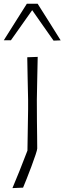

<svg xmlns="http://www.w3.org/2000/svg" viewBox="-48 -796 340 1011"><path d="M17.5 194.5Q37.5 147.5 55 103.2Q72.5 59 96.5 -3L100 -220.5V-270.5Q98.5 -333 97.5 -386Q96.5 -439 95.5 -494.5L150.5 -496.5Q149.5 -440 148.2 -386.8Q147 -333.5 146 -270.5Q146 -206 146.5 -159.8Q147 -113.5 147.5 -78.8Q148 -44 148 -14Q148 -7 139.2 19.2Q130.5 45.5 117.8 79.5Q105 113.5 92.8 144.5Q80.5 175.5 73.5 192ZM-28 -584Q2.5 -633 33 -680.8Q63.5 -728.5 93.5 -776.5H150Q180 -729.5 210.5 -680.8Q241 -632 271.5 -583.5L234 -582Q204.5 -623.5 176.5 -663.8Q148.5 -704 121.5 -742.5Q94.5 -704 66.2 -664.2Q38 -624.5 9.5 -584Z"/></svg>

Font: Commissioner Loud ExtraLight
Style: Regular
Weight: 200
Designer: Kostas Bartsokas
Foundry: Kostas Bartsokas
Version: Version 1.000; ttfautohint (v1.8.3)